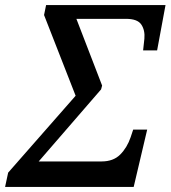

<svg xmlns="http://www.w3.org/2000/svg" viewBox="-70 -734 670 754"><path d="M-50 0 -38 -56 227 -358 103 -675 111 -714H580L547 -536H492L497 -582Q500 -615 485 -637.5Q470 -660 425 -660H230L331 -398L327 -383L82 -100H329Q375 -100 402 -127Q429 -154 443 -195L453 -225H508L455 0Z"/></svg>

Font: Noto Serif SemiCondensed Medium
Style: Italic
Weight: 500
Width: 4
Italic angle: -12°
Designer: Monotype Design Team
Foundry: Monotype Imaging Inc.
Version: Version 2.013